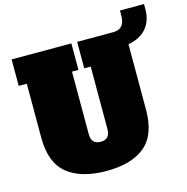

<svg xmlns="http://www.w3.org/2000/svg" viewBox="-127 -1014 1121 1149"><g transform="rotate(-15 433.5 -439.5)"><path d="M867 -893V-863Q867 -789 827 -743Q787 -697 715 -685V-279Q715 -124 632 -55Q549 14 394 14Q237 14 151.5 -55Q66 -124 66 -279V-614H16V-778H386V-614H346V-228Q346 -195 360.5 -179.5Q375 -164 404 -164Q433 -164 447.5 -179.5Q462 -195 462 -228V-614H422V-778H645Q682 -778 700 -799Q718 -820 718 -863V-893Z"/></g></svg>

Font: Alfa Slab One
Style: Regular
Weight: 400
Designer: JM Sole
Foundry: JM Sole
Version: Version 2.000